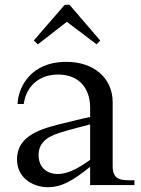

<svg xmlns="http://www.w3.org/2000/svg" viewBox="-20 -772 588 801"><path d="M356 -325V-284C312 -275 273 -264 225 -253C128 -229 51 -195 51 -107C51 -27 121 9 179 9C241 9 288 -22 356 -76V0H541V-20C494 -20 450 -15 450 -78V-346C450 -445 373 -514 257 -514C104 -514 56 -404 53 -338H79C89 -411 142 -461 222 -461C309 -461 355 -405 356 -325ZM121 -603 250 -752H270L398 -603L383 -587L259 -681L138 -587ZM141 -125C141 -170 168 -199 226 -217C260 -228 301 -239 356 -253V-105C299 -64 258 -46 220 -46C180 -46 141 -70 141 -125Z"/></svg>

Font: Ortica Linear
Style: Regular
Weight: 400
Designer: Benedetta Bovani
Foundry: Collletttivo
Version: Version 2.000;Glyphs 3.1.2 (3151)